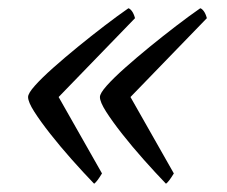

<svg xmlns="http://www.w3.org/2000/svg" viewBox="-20 -492 550 465"><path d="M208 -47Q182 -74 154 -105.5Q126 -137 102 -167.5Q78 -198 63 -221.5Q48 -245 48 -257Q48 -266 64.5 -284.5Q81 -303 108.5 -327.5Q136 -352 168.5 -378.5Q201 -405 233 -429.5Q265 -454 291 -472Q295 -471 299.5 -465Q304 -459 307 -448L122 -257L227 -72Q215 -52 208 -47ZM382 -47Q356 -74 328 -105.5Q300 -137 276 -167.5Q252 -198 237 -221.5Q222 -245 222 -257Q222 -266 238.5 -284.5Q255 -303 282.5 -327.5Q310 -352 342.5 -378.5Q375 -405 407 -429.5Q439 -454 465 -472Q469 -471 473.5 -465Q478 -459 481 -448L296 -257L401 -72Q389 -52 382 -47Z"/></svg>

Font: Texturina 72pt 72pt Light
Style: Italic
Weight: 300
Italic angle: -11°
Designer: Guillermo Torres Carreño
Foundry: Omnibus-Type
Version: Version 1.002; ttfautohint (v1.8.3)